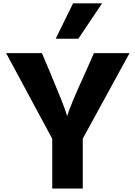

<svg xmlns="http://www.w3.org/2000/svg" viewBox="-20 -1089 805 1143"><path d="M16.6 -772.5H229.5L279.3 -655.3Q359.4 -464.8 374 -416L379.9 -397.5Q393.6 -450.2 487.3 -655.3L539.1 -772.5H751L472.7 -263.7V33.2H291V-262.7ZM311.5 -858.4 415 -1069.3H587.9L446.3 -858.4Z"/></svg>

Font: GenEi M Gothic v2 Heavy
Style: Regular
Weight: 800
Version: Version 2.0